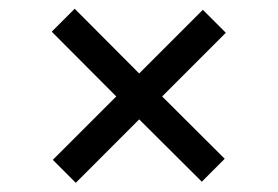

<svg xmlns="http://www.w3.org/2000/svg" viewBox="-20 -570 626 433"><path d="M148.4 -550.3 293.9 -404.3 437.5 -547.9 489.3 -496.1 345.7 -352.5 486.8 -211.9 435.1 -160.2 293.9 -300.8 150.9 -157.7 99.1 -209.5 242.2 -352.5 96.7 -498.5Z"/></svg>

Font: Andika Basic
Style: Regular
Weight: 400
Designer: Annie Olsen & Victor Gaultney
Foundry: SIL International
Version: Version 1.000